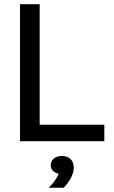

<svg xmlns="http://www.w3.org/2000/svg" viewBox="-20 -670 540 911"><path d="M475 0V-78.3H168.3V-650H75V0ZM282.5 220.8C306.7 195 330 159.2 330 125.8C330 91.7 310 70 273.3 70C240.8 70 220.8 89.2 220.8 114.2C220.8 137.5 238.3 150 258.3 154.2C251.7 173.3 230.8 203.3 212.5 218.3V220.8Z"/></svg>

Font: Familjen Grotesk
Style: Regular
Weight: 400
Designer: Anders Wikstroem, Jonas Baeckman, Matilda Gysing, Kristian Moeller
Foundry: Familjen STHLM AB
Version: Version 2.000